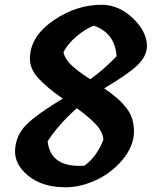

<svg xmlns="http://www.w3.org/2000/svg" viewBox="-20 -778 634 802"><path d="M594 -588Q594 -543 553 -504.5Q512 -466 415 -409Q475 -369 508 -327Q541 -285 539.5 -225Q538 -165 490 -108.5Q442 -52 374 -22.5Q306 7 243 4Q153 2 96 -45.5Q39 -93 43 -153.5Q47 -214 90.5 -257.5Q134 -301 242 -366Q175 -413 139 -452.5Q103 -492 105 -539Q109 -629 206 -694.5Q303 -760 411 -758Q480 -755 536 -701Q592 -647 594 -588ZM333 -86Q385 -124 412 -195Q409 -228 380.5 -258.5Q352 -289 301 -326Q225 -259 179 -188Q191 -76 333 -86ZM357 -447Q411 -485 467 -543Q460 -641 371 -671Q335 -656 299 -625.5Q263 -595 245 -560Q252 -530 279.5 -504.5Q307 -479 357 -447Z"/></svg>

Font: Tillana SemiBold
Style: Regular
Weight: 600
Designer: Lipi Raval (Devanagari, Latin), Jonny Pinhorn (Latin)
Foundry: Indian Type Foundry
Version: Version 2.003;PS 1.0;hotconv 1.0.79;makeotf.lib2.5.61930; tt